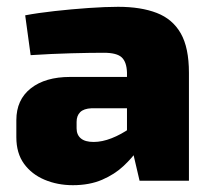

<svg xmlns="http://www.w3.org/2000/svg" viewBox="-20 -531 621 564"><path d="M327 -511Q394 -511 440.5 -493Q487 -475 511 -433Q535 -391 535 -317V0H390L365 -107L353 -125V-318Q352 -349 337.5 -362.5Q323 -376 285 -376Q246 -376 189 -374.5Q132 -373 70 -369L54 -486Q91 -493 140.5 -498.5Q190 -504 240 -507.5Q290 -511 327 -511ZM463 -305 462 -213H249Q226 -212 215.5 -201.5Q205 -191 205 -173V-154Q205 -135 217.5 -124.5Q230 -114 255 -114Q280 -114 308 -125Q336 -136 363 -155Q390 -174 410 -196V-132Q402 -116 385.5 -92Q369 -68 343 -43.5Q317 -19 280 -3Q243 13 194 13Q149 13 111 -3Q73 -19 50.5 -50Q28 -81 28 -128V-178Q28 -238 70.5 -271.5Q113 -305 186 -305Z"/></svg>

Font: Exo 2 ExtraBold
Style: Regular
Weight: 800
Designer: Natanael Gama
Foundry: Natanael Gama
Version: Version 2.010